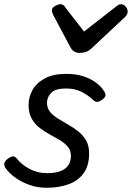

<svg xmlns="http://www.w3.org/2000/svg" viewBox="-22 -868 623 907"><path d="M199 19Q156 19 118.5 6Q81 -7 51.5 -28Q22 -49 5 -73Q-2 -82 -2 -93Q-2 -104 12 -116Q26 -127 37 -129Q48 -131 58 -118Q80 -90 117.5 -70Q155 -50 200 -50Q237 -50 262 -59Q287 -68 300 -86.5Q313 -105 313 -131Q313 -157 298.5 -174.5Q284 -192 261.5 -205.5Q239 -219 213 -233Q187 -247 164.5 -264.5Q142 -282 127.5 -308Q113 -334 113 -372Q113 -409 131.5 -442.5Q150 -476 189.5 -497.5Q229 -519 291 -519Q337 -519 372 -507.5Q407 -496 431 -478Q455 -460 467 -441Q476 -429 476.5 -419.5Q477 -410 462 -398Q450 -389 440 -387Q430 -385 420 -394Q395 -418 363.5 -434Q332 -450 289 -450Q241 -450 220.5 -430Q200 -410 200 -382Q200 -357 214.5 -339.5Q229 -322 251.5 -308Q274 -294 299.5 -279.5Q325 -265 347.5 -247.5Q370 -230 384.5 -205Q399 -180 399 -143Q399 -85 372.5 -49Q346 -13 300.5 3Q255 19 199 19ZM550 -848Q562 -848 571.5 -837Q581 -826 581 -814Q581 -804 577.5 -798.5Q574 -793 570 -789L411 -640Q397 -627 383.5 -622.5Q370 -618 353 -618Q340 -618 329 -624.5Q318 -631 311 -644L230 -796Q226 -804 224.5 -809.5Q223 -815 223 -819Q223 -831 238 -839.5Q253 -848 262 -848Q273 -848 278.5 -843Q284 -838 288 -831L375 -719L521 -833Q528 -838 534.5 -843Q541 -848 550 -848Z"/></svg>

Font: Playwrite CU
Style: Regular
Weight: 400
Designer: Veronika Burian, José Scaglione
Foundry: TypeTogether
Version: Version 1.002